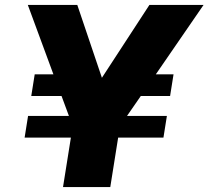

<svg xmlns="http://www.w3.org/2000/svg" viewBox="-20 -760 847 780"><path d="M587 -740H807L613 -458H685L671 -370H552L496 -289H658L644 -201H460L428 0H236L268 -201H80L94 -289H260L230 -370H107L121 -458H197L93 -740H294L394 -444Z"/></svg>

Font: Be Vietnam Black
Style: Italic
Weight: 900
Italic angle: -9°
Designer: Lam Bao; Tony Le; Vietanh Nguyen
Foundry: Yellow Type Foundry
Version: Version 5.000